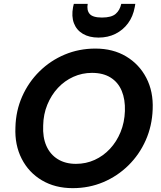

<svg xmlns="http://www.w3.org/2000/svg" viewBox="-20 -964 837 996"><path d="M357 12Q266 12 197.5 -28.5Q129 -69 92.5 -140.5Q56 -212 60 -303Q62 -389 95 -463.5Q128 -538 185 -594Q242 -650 316 -681Q390 -712 475 -712Q566 -712 634 -671.5Q702 -631 739 -560Q776 -489 772 -397Q769 -311 736 -236.5Q703 -162 646 -106Q589 -50 515.5 -19Q442 12 357 12ZM374 -114Q426 -114 471 -134.5Q516 -155 550.5 -192Q585 -229 605.5 -279Q626 -329 628 -388Q630 -448 611.5 -492.5Q593 -537 554 -561.5Q515 -586 457 -586Q406 -586 360.5 -565.5Q315 -545 280.5 -508Q246 -471 225.5 -421Q205 -371 204 -313Q201 -252 220.5 -207.5Q240 -163 279.5 -138.5Q319 -114 374 -114ZM491 -769Q443 -769 410 -788.5Q377 -808 363.5 -843.5Q350 -879 359 -927L363 -944H435Q429 -911 445 -892Q461 -873 509 -873Q558 -873 580 -892Q602 -911 609 -944H682L679 -927Q670 -878 644 -843Q618 -808 579 -788.5Q540 -769 491 -769Z"/></svg>

Font: DM Sans 16pt ExtraBold
Style: Italic
Weight: 800
Italic angle: -10°
Version: Version 4.004;gftools[0.9.30]